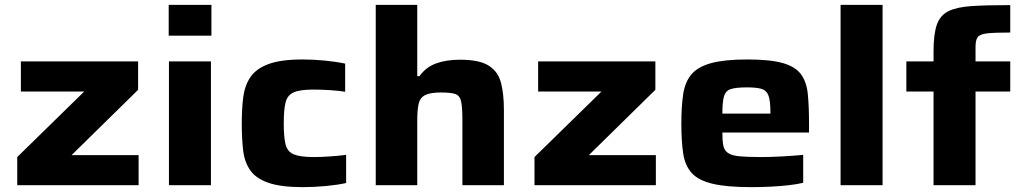

<svg xmlns="http://www.w3.org/2000/svg" viewBox="-20 -763 4212 791"><path d="M51 0V-116L327 -386H66V-510H549V-393L275 -124H551V0Z M675 -616V-743H851V-616ZM676 0V-510H849V0Z M1228 8Q1137 8 1085.5 -10Q1034 -28 1010.5 -62Q987 -96 981.5 -145Q976 -194 976 -255Q976 -314 982 -362Q988 -410 1011.5 -445Q1035 -480 1086 -499Q1137 -518 1226 -518Q1271 -518 1317.5 -513.5Q1364 -509 1402 -501V-385Q1379 -389 1341.5 -391.5Q1304 -394 1271 -394Q1216 -394 1190 -382.5Q1164 -371 1156.5 -341Q1149 -311 1149 -255Q1149 -198 1156.5 -168Q1164 -138 1190.5 -127Q1217 -116 1273 -116Q1302 -116 1338.5 -118.5Q1375 -121 1406 -125V-9Q1370 -1 1321.5 3.5Q1273 8 1228 8Z M1528 0V-743H1699V-449H1708Q1734 -486 1776 -501.5Q1818 -517 1875 -517Q1955 -517 1993.5 -492.5Q2032 -468 2044 -422Q2056 -376 2056 -310V0H1885V-269Q1885 -322 1879.5 -346Q1874 -370 1855 -376Q1836 -382 1796 -382Q1752 -382 1731 -371Q1710 -360 1704.5 -334.5Q1699 -309 1699 -268V0Z M2182 0V-116L2458 -386H2197V-510H2680V-393L2406 -124H2682V0Z M3075 8Q2974 8 2915.5 -6Q2857 -20 2829.5 -50.5Q2802 -81 2794.5 -131.5Q2787 -182 2787 -254Q2787 -324 2794.5 -374.5Q2802 -425 2828.5 -456.5Q2855 -488 2910 -503Q2965 -518 3059 -518Q3152 -518 3204 -503.5Q3256 -489 3279.5 -457.5Q3303 -426 3308 -375.5Q3313 -325 3313 -253V-217H2956Q2956 -183 2960 -163Q2964 -143 2979.5 -132.5Q2995 -122 3027.5 -119Q3060 -116 3117 -116Q3152 -116 3200 -118.5Q3248 -121 3289 -125V-10Q3265 -4 3230 0Q3195 4 3154.5 6Q3114 8 3075 8ZM2956 -295H3154V-300Q3154 -347 3146 -369Q3138 -391 3117 -397Q3096 -403 3057 -403Q3012 -403 2990.5 -396Q2969 -389 2962.5 -365.5Q2956 -342 2956 -295Z M3443 0V-743H3616V0Z M3826 0V-386H3714V-510H3826V-551Q3826 -622 3839.5 -661Q3853 -700 3887.5 -717Q3922 -734 3983.5 -738Q4045 -742 4142 -742V-629Q4077 -629 4046.5 -625.5Q4016 -622 4007.5 -609.5Q3999 -597 3999 -570V-510H4142V-386H3999V0Z"/></svg>

Font: Saira Expanded
Style: Bold
Weight: 700
Width: 7
Designer: Hector Gatti with collaboration of the Omnibus-Type team
Foundry: Omnibus-Type
Version: Version 1.100; ttfautohint (v1.8.3)